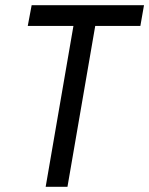

<svg xmlns="http://www.w3.org/2000/svg" viewBox="-20 -720 575 740"><path d="M87 -620 102 -700H535L521 -620H347L240 0H156L263 -620Z"/></svg>

Font: Von Book
Style: Italic
Weight: 400
Version: Version 4.000; ttfautohint (v1.8.4.7-5d5b)